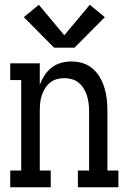

<svg xmlns="http://www.w3.org/2000/svg" viewBox="-20 -786 540 806"><path d="M23 0V-70H69V-450H23V-520H147V-429Q154 -450 166.5 -469Q179 -488 196.5 -502Q214 -516 236 -522Q258 -528 281 -528Q305 -528 328.5 -520.5Q352 -513 370 -497Q388 -481 400 -460Q412 -439 419 -415.5Q426 -392 428.5 -368Q431 -344 431 -320V-70H477V0H307V-70H354V-320Q354 -336 352 -352.5Q350 -369 345 -384.5Q340 -400 331.5 -414Q323 -428 310.5 -438.5Q298 -449 282 -453.5Q266 -458 250 -458Q234 -458 218 -453.5Q202 -449 189.5 -438.5Q177 -428 168.5 -414Q160 -400 155 -384.5Q150 -369 148.5 -352.5Q147 -336 147 -320V-70H193V0ZM207 -586 80 -714 143 -766 250 -638 357 -766 420 -714 293 -586Z"/></svg>

Font: Iosevka Gothic
Style: Regular
Weight: 400
Monospace: yes
Designer: Belleve Invis
Foundry: Belleve Invis
Version: Version 15.5.1; ttfautohint (v1.8.4)